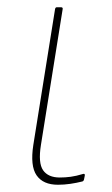

<svg xmlns="http://www.w3.org/2000/svg" viewBox="-20 -499 308 530"><path d="M140 11Q99 11 81 -15Q63 -41 72 -99L132 -474Q133 -479 137 -479H148Q154 -479 153 -474L93 -99Q85 -49 99 -29Q113 -9 145 -9Q160 -9 175 -11Q190 -13 210 -19Q215 -20 214 -14L212 -4Q211 1 207 2Q191 6 174 8.5Q157 11 140 11Z"/></svg>

Font: Sofia Sans Semi Condensed Thin
Style: Italic
Weight: 250
Italic angle: -9°
Version: Version 4.100